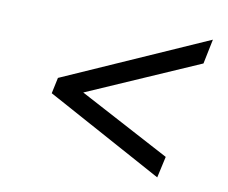

<svg xmlns="http://www.w3.org/2000/svg" viewBox="-56 -613 663 559"><g transform="rotate(10 276.0 -333.5)"><path d="M441 -122 96 -310 106 -357 531 -545 516 -472 186 -328 455 -185Z"/></g></svg>

Font: Be Vietnam Pro Light
Style: Italic
Weight: 300
Italic angle: -12°
Designer: Lam Bao, Tony Le, Vietanh Nguyen
Foundry: Yellow Type Foundry
Version: Version 1.002; ttfautohint (v1.8.3)